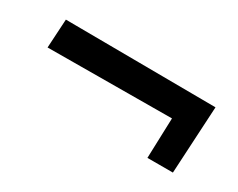

<svg xmlns="http://www.w3.org/2000/svg" viewBox="-43 -502 616 496"><g transform="rotate(30 265.0 -254.0)"><path d="M408 -152 412 -272 42 -270 47 -356 495 -353 484 -152Z"/></g></svg>

Font: Lora SemiBold
Style: Italic
Weight: 600
Italic angle: -3°
Designer: Olga Karpushina, Alexei Vanyashin (Cyrillic)
Foundry: Cyreal
Version: Version 3.011; ttfautohint (v1.8.4.7-5d5b)